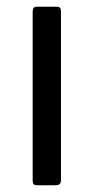

<svg xmlns="http://www.w3.org/2000/svg" viewBox="-20 -550 279 570"><path d="M161 -17Q161 -7 157 -3.5Q153 0 143 0H92Q83 0 80 -3Q77 -6 77 -14V-516Q77 -530 89 -530H150Q161 -530 161 -517Z"/></svg>

Font: Libre Franklin
Style: Regular
Weight: 400
Designer: Pablo Impallari, Rodrigo Fuenzalida
Foundry: Impallari Type
Version: Version 1.001; ttfautohint (v1.4.1)